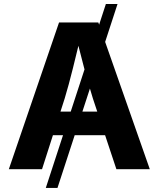

<svg xmlns="http://www.w3.org/2000/svg" viewBox="-20 -839 787 952"><path d="M562.8 -819.3 265 92.8H207.1L505 -819.3ZM23.8 0 272.7 -727.5H467.6L722.8 0H557.1L440.5 -351Q419.3 -418.9 397.7 -499.9Q376.1 -580.8 352.2 -676.2H384.5Q361.3 -580.3 341.1 -499Q320.9 -417.6 300.8 -351L188.4 0ZM179.3 -168.8V-285.8H567.3V-168.8Z"/></svg>

Font: Inter Variable LoSnoCo
Style: Regular
Weight: 400
Designer: Rasmus Andersson
Foundry: rsms
Version: Version 4.000;git-a52131595; featfreeze: case,dlig,ss01,ss02